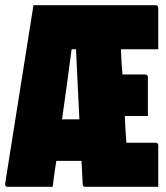

<svg xmlns="http://www.w3.org/2000/svg" viewBox="-20 -720 640 740"><path d="M183 0H8Q5 0 2 -3Q-1 -6 0 -13Q27 -185 54.5 -356.5Q82 -528 109 -700H579Q590 -700 590 -689V-530H446L447 -509Q448 -490 449 -471Q450 -452 452 -433H539Q550 -433 550 -422V-273H461Q462 -247 463.5 -221.5Q465 -196 467 -170H579Q590 -170 590 -159V0H310Q300 0 299 -7Q298 -30 296.5 -53.5Q295 -77 294 -100H197Q193 -75 189.5 -50Q186 -25 183 0ZM256 -530Q247 -459 237.5 -391.5Q228 -324 219 -260H286Q283 -324 279.5 -391Q276 -458 273 -530Z"/></svg>

Font: Recursive Mn Lnr St XBk
Style: Regular
Weight: 1000
Monospace: yes
Version: Version 1.079;hotconv 1.0.112;makeotfexe 2.5.65598; ttfautoh